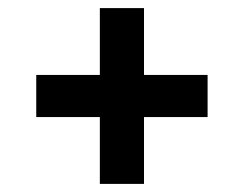

<svg xmlns="http://www.w3.org/2000/svg" viewBox="-20 -617 602 474"><path d="M226.5 -163V-328H69.5V-432H226.5V-597H335.5V-432H492.5V-328H335.5V-163Z"/></svg>

Font: Encode Sans Semi Expanded SmBd
Style: Regular
Weight: 600
Width: 6
Designer: Multiple Designers
Foundry: Impallari Type
Version: Version 2.000